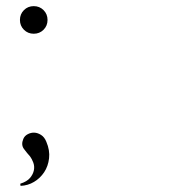

<svg xmlns="http://www.w3.org/2000/svg" viewBox="-20 -517 640 626"><path d="M90 -407Q71 -407 58 -420Q45 -433 45 -452Q45 -471 58 -484Q71 -497 90 -497Q109 -497 122 -484Q135 -471 135 -452Q135 -433 122 -420Q109 -407 90 -407ZM46 82Q68 75 78 63Q88 51 90.5 38Q93 25 88.5 13Q84 1 78 -7Q68 -18 58 -31.5Q48 -45 56 -64Q60 -74 70.5 -79.5Q81 -85 92 -84.5Q103 -84 114 -77Q125 -70 131 -55Q143 -27 140 -1Q137 25 124 44.5Q111 64 91 76Q71 88 47 89Z"/></svg>

Font: Constantine
Style: Regular
Weight: 400
Designer: Dukom Design
Version: Version 1.001;PS 001.001;hotconv 1.0.56;makeotf.lib2.0.21325